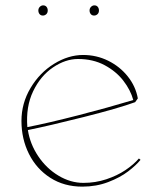

<svg xmlns="http://www.w3.org/2000/svg" viewBox="-20 -686 604 716"><path d="M60 -235Q60 -301 94 -358Q128 -415 181.5 -448Q235 -481 290 -481Q340 -481 383.5 -459.5Q427 -438 456.5 -401Q486 -364 494 -319L484 -305Q421 -282 292 -249.5Q163 -217 84 -201Q92 -149 122.5 -103.5Q153 -58 198 -31Q243 -4 291 -4Q336 -4 376.5 -17.5Q417 -31 447.5 -51.5Q478 -72 498 -95L504 -90Q488 -70 458 -47Q428 -24 383.5 -7Q339 10 287 10Q219 10 167.5 -23Q116 -56 88 -112Q60 -168 60 -235ZM477 -313Q467 -350 440 -385Q413 -420 370 -443Q327 -466 271 -466Q224 -466 177.5 -434.5Q131 -403 103.5 -345.5Q76 -288 82 -212Q159 -227 271.5 -256Q384 -285 477 -313ZM349 -647Q349 -655 344.5 -660.5Q340 -666 332 -666Q325 -666 319.5 -660.5Q314 -655 314 -647Q314 -639 318.5 -633.5Q323 -628 331 -628Q338 -628 343.5 -633Q349 -638 349 -647ZM158 -647Q158 -655 153.5 -660.5Q149 -666 141 -666Q134 -666 128.5 -660.5Q123 -655 123 -647Q123 -639 127.5 -633.5Q132 -628 140 -628Q147 -628 152.5 -633Q158 -638 158 -647Z"/></svg>

Font: TMT Limkin
Style: Regular
Weight: 400
Designer: Gabriel Drozdov
Version: Version 1.000;Glyphs 3.1.2 (3151)